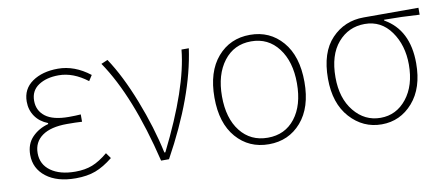

<svg xmlns="http://www.w3.org/2000/svg" viewBox="-55 -742 2213 956"><g transform="rotate(-10 1051.5 -263.5)"><path d="M263 13Q169 13 114 -29.5Q59 -72 59 -141Q59 -196 92 -230Q125 -264 174 -277V-282Q133 -298 110.5 -330.5Q88 -363 88 -405Q88 -469 139 -504.5Q190 -540 269 -540Q353 -540 430 -480L412 -452Q340 -507 267 -507Q205 -507 165 -480.5Q125 -454 125 -403Q125 -353 163.5 -323.5Q202 -294 282 -294Q315 -294 342 -296V-259Q311 -261 266 -261Q184 -261 140.5 -230Q97 -199 97 -143Q97 -86 143 -53Q189 -20 267 -20Q316 -20 353 -34.5Q390 -49 432 -84L452 -56Q406 -19 363.5 -3Q321 13 263 13Z M696 0Q614 -340 487 -526L520 -540Q582 -447 636.5 -307.5Q691 -168 719 -37H724Q874 -337 892 -527H929Q896 -290 736 0Z M1240 13Q1139 13 1075.5 -60Q1012 -133 1012 -262Q1012 -393 1075.5 -466.5Q1139 -540 1240 -540Q1340 -540 1403.5 -466.5Q1467 -393 1467 -262Q1467 -133 1403.5 -60Q1340 13 1240 13ZM1429 -262Q1429 -372 1377.5 -439.5Q1326 -507 1240 -507Q1153 -507 1101.5 -439.5Q1050 -372 1050 -262Q1050 -151 1101.5 -85.5Q1153 -20 1240 -20Q1327 -20 1378 -85.5Q1429 -151 1429 -262Z M1585 -257Q1585 -390 1650.5 -458.5Q1716 -527 1813 -527H2090V-492Q1998 -498 1911 -498V-494Q2031 -426 2031 -257Q2031 -132 1967.5 -59.5Q1904 13 1810 13Q1716 13 1650.5 -59.5Q1585 -132 1585 -257ZM1994 -257Q1994 -355 1944.5 -424.5Q1895 -494 1812 -494Q1730 -494 1676.5 -432Q1623 -370 1623 -257Q1623 -151 1676.5 -85.5Q1730 -20 1810 -20Q1890 -20 1942 -85.5Q1994 -151 1994 -257Z"/></g></svg>

Font: Noto Sans Korean Thin
Style: Regular
Weight: 250
Designer: Ryoko NISHIZUKA  (kana & ideographs); Paul D. Hunt (Latin, Greek & Cyrillic); Wenlong ZHANG  (bopomofo); Sandoll Communi
Foundry: Adobe Systems Incorporated
Version: Version 1.0001;PS 1;hotconv 1.0.78;makeotf.lib2.5.61930